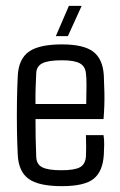

<svg xmlns="http://www.w3.org/2000/svg" viewBox="-20 -634 413 660"><path d="M192.9 5.9Q112.3 5.9 77.9 -19.5Q43.5 -44.9 41 -102.5Q39.1 -138.7 38.3 -187.5Q37.6 -236.3 38.3 -285.6Q39.1 -335 41 -371.6Q43.5 -430.7 78.9 -456.1Q114.3 -481.4 192.9 -481.4Q267.1 -481.4 300.3 -456.5Q333.5 -431.6 336.9 -374.5Q337.9 -357.4 338.9 -314.9Q339.8 -272.5 335.9 -224.6H102.1Q102.1 -193.8 102.5 -162.1Q103 -130.4 104.5 -96.2Q105 -69.3 125 -59.1Q145 -48.8 190.9 -48.8Q236.3 -48.8 254.9 -59.1Q273.4 -69.3 275.4 -96.2Q276.9 -123 275.4 -169.4H335.9Q338.4 -155.3 338.1 -136.5Q337.9 -117.7 336.9 -102.5Q333.5 -44.9 302 -19.5Q270.5 5.9 192.9 5.9ZM102.1 -276.4H276.4Q277.3 -309.6 277.3 -339.8Q277.3 -370.1 275.4 -381.3Q273.4 -405.8 254.4 -416.3Q235.4 -426.8 192.9 -426.8Q145.5 -426.8 125.2 -416.3Q105 -405.8 104.5 -381.3Q103 -353 102.3 -327.1Q101.6 -301.3 102.1 -276.4ZM213.4 -509.8H171.9L216.8 -613.8H260.7Z"/></svg>

Font: Agdasima
Style: Regular
Weight: 400
Width: 3
Designer: The DocRepair Project, Patric King
Foundry: Google
Version: Version 2.002